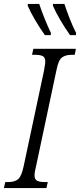

<svg xmlns="http://www.w3.org/2000/svg" viewBox="-40 -964 410 984"><path d="M-20 0 -13 -31H3Q34 -31 52 -45Q70 -59 81 -111L186 -604Q188 -619 190 -629.5Q192 -640 192 -648Q192 -670 179 -676.5Q166 -683 141 -683H124L131 -714H349L343 -683H327Q295 -683 277 -669Q259 -655 249 -603L145 -113Q141 -98 139 -86Q137 -74 137 -66Q137 -44 150.5 -37.5Q164 -31 189 -31H205L198 0ZM319 -784Q294 -819 269.5 -860.5Q245 -902 231 -935L232 -944H290Q300 -913 316.5 -870.5Q333 -828 350 -795L349 -784ZM190 -784Q165 -819 140.5 -860.5Q116 -902 102 -935L103 -944H161Q171 -913 188 -870.5Q205 -828 221 -795L220 -784Z"/></svg>

Font: Noto Serif ExtraCondensed Light
Style: Italic
Weight: 300
Width: 2
Italic angle: -12°
Designer: Monotype Design Team
Foundry: Monotype Imaging Inc.
Version: Version 2.014; ttfautohint (v1.8.4.7-5d5b)